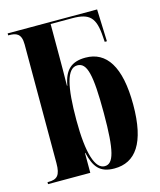

<svg xmlns="http://www.w3.org/2000/svg" viewBox="-115 -842 778 935"><g transform="rotate(-15 274.0 -375.0)"><path d="M346 10C452 10 514 -73 514 -267C514 -460 453 -548 348 -548C277 -548 241 -515 228 -439H226C227 -502 227 -546 227 -585V-750H336C423 -750 451 -722 457 -625L459 -598H470L464 -760H13V-750H16C52 -750 79 -743 79 -687V-88C79 -26 61 -10 18 -10H13V0H226V-100H228C245 -27 272 10 346 10ZM303 -13C255 -13 227 -96 227 -265C227 -433 247 -522 300 -522C349 -522 365 -459 365 -264C365 -72 347 -13 303 -13Z"/></g></svg>

Font: Noto Serif Display Condensed Extra
Style: Regular
Weight: 800
Width: 3
Designer: Monotype Design Team
Foundry: Monotype Imaging Inc.
Version: Version 1.900